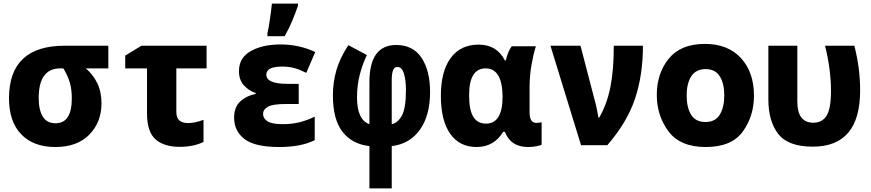

<svg xmlns="http://www.w3.org/2000/svg" viewBox="-20 -807 4840 1067"><path d="M288 10Q409 10 476.5 -59Q544 -128 544 -233Q544 -296 521 -344Q498 -392 457 -427H582V-553H340Q30 -553 30 -261Q30 -131 98 -60.5Q166 10 288 10ZM289 -122Q240 -122 217.5 -159.5Q195 -197 195 -262Q195 -427 315 -427H332Q355 -390 367 -351.5Q379 -313 379 -260Q379 -122 289 -122Z M978 9Q1055 9 1111 -18V-141Q1062 -123 1025 -123Q960 -123 960 -184V-427H1128V-553H766L676 -498V-427H797V-177Q797 -74 844.5 -32.5Q892 9 978 9Z M1532 10Q1653 10 1729 -28V-159Q1692 -140 1648 -128.5Q1604 -117 1551 -117Q1491 -117 1466.5 -133Q1442 -149 1442 -173Q1442 -199 1469 -214Q1496 -229 1568 -229H1640V-341H1578Q1460 -341 1460 -392Q1460 -437 1547 -437Q1588 -437 1618.5 -428Q1649 -419 1682 -402L1732 -518Q1642 -560 1539 -560Q1439 -560 1373.5 -523Q1308 -486 1308 -412Q1308 -362 1336 -332Q1364 -302 1401 -290V-285Q1352 -276 1316.5 -244.5Q1281 -213 1281 -153Q1281 -79 1338.5 -34.5Q1396 10 1532 10ZM1466 -606H1562Q1587 -650 1604.5 -692.5Q1622 -735 1636 -775V-787H1491Q1488 -755 1480.5 -703Q1473 -651 1466 -621Z M2033 240H2157V5Q2257 -7 2313.5 -86Q2370 -165 2370 -296Q2370 -415 2322.5 -486Q2275 -557 2182 -557Q2033 -557 2033 -351V-117Q1964 -141 1964 -266Q1964 -334 1980 -394.5Q1996 -455 2019 -501L1916 -556Q1869 -485 1849.5 -417Q1830 -349 1830 -277Q1830 -143 1883.5 -74.5Q1937 -6 2033 5ZM2157 -117V-362Q2157 -435 2187 -435Q2214 -435 2225 -397.5Q2236 -360 2236 -307Q2236 -206 2213.5 -165Q2191 -124 2157 -117Z M2628 10Q2725 10 2776 -74H2786Q2818 10 2915 10Q2940 10 2962 5.5Q2984 1 2990 -3V-128Q2978 -124 2961 -124Q2923 -124 2923 -182V-322Q2923 -387 2934 -448.5Q2945 -510 2958 -550H2824Q2813 -536 2804.5 -515Q2796 -494 2791 -471H2786Q2741 -559 2640 -559Q2539 -559 2484.5 -484.5Q2430 -410 2430 -275Q2430 -137 2482 -63.5Q2534 10 2628 10ZM2587 -278Q2587 -427 2679 -427Q2771 -427 2773 -271Q2773 -120 2681 -120Q2634 -120 2610.5 -157.5Q2587 -195 2587 -278Z M3209 0H3355Q3465 -127 3509 -258.5Q3553 -390 3553 -553H3391Q3391 -420 3372.5 -325Q3354 -230 3310 -153H3306Q3303 -166 3300 -184Q3297 -202 3293 -219L3206 -553H3039Z M3902 10Q4046 10 4108 -76Q4170 -162 4170 -275Q4170 -406 4097.5 -484.5Q4025 -563 3898 -563Q3763 -563 3696.5 -481Q3630 -399 3630 -280Q3630 -164 3695 -77Q3760 10 3902 10ZM3900 -129Q3846 -129 3821 -169Q3796 -209 3796 -276Q3796 -344 3822 -383.5Q3848 -423 3901 -423Q3955 -423 3980 -383Q4005 -343 4005 -277Q4005 -212 3980.5 -170.5Q3956 -129 3900 -129Z M4497 8Q4760 8 4760 -304Q4760 -365 4752.5 -425Q4745 -485 4728 -553H4565Q4598 -420 4598 -303Q4598 -203 4573.5 -164Q4549 -125 4500 -125Q4411 -125 4411 -242V-553H4250V-255Q4250 -133 4305 -62.5Q4360 8 4497 8Z"/></svg>

Font: Noto Sans Mono Extra
Style: Regular
Weight: 800
Designer: Monotype Design Team
Foundry: Monotype Imaging Inc.
Version: Version 1.900